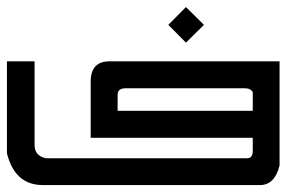

<svg xmlns="http://www.w3.org/2000/svg" viewBox="-20 -533 874 553"><path d="M0 -356.4H79.6V-114.7Q79.6 -84.5 112.3 -77.1H691.4Q708 -77.1 708 -98.6V-136.2H241.2V-297.9Q241.2 -356.4 295.4 -356.4H785.2V-56.2Q771 0 729 0H103Q22.9 0 0 -91.3ZM318.8 -260.3V-213.9H708V-267.1Q702.6 -278.8 684.6 -278.8H342.3Q318.8 -278.8 318.8 -260.3ZM515.6 -410.2 464.8 -461.4 515.6 -512.7 567.4 -461.4Z"/></svg>

Font: Kadhim
Style: Regular
Weight: 400
Designer: Developer/ Husham Jawad
Version: Version 1.00;December 29, 2020;FontCreator 13.0.0.2683 32-bi